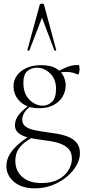

<svg xmlns="http://www.w3.org/2000/svg" viewBox="-20 -750 468 1052"><path d="M171 282Q99 282 57 246.5Q15 211 15 160Q15 125 34.5 93.5Q54 62 90 32.5Q126 3 175 -25L185 -14Q156 3 128 21.5Q100 40 82 66Q64 92 64 131Q64 186 102 219.5Q140 253 207 253Q263 253 300 233Q337 213 355.5 182Q374 151 374 119Q374 87 357.5 68Q341 49 314 38.5Q287 28 255 23Q223 18 191 14Q161 10 131.5 2.5Q102 -5 82 -20.5Q62 -36 62 -64Q62 -98 87 -126Q112 -154 140 -173L147 -166Q127 -154 114.5 -134.5Q102 -115 102 -94Q102 -71 118.5 -58Q135 -45 160.5 -39Q186 -33 213 -29Q249 -24 285 -18.5Q321 -13 351 -1.5Q381 10 399.5 31.5Q418 53 418 90Q418 123 399 156.5Q380 190 346 218.5Q312 247 267 264.5Q222 282 171 282ZM194 -157Q149 -157 118 -173.5Q87 -190 70.5 -217.5Q54 -245 54 -277Q54 -310 72.5 -336Q91 -362 125 -377.5Q159 -393 205 -393Q257 -393 286.5 -375.5Q316 -358 328 -332.5Q340 -307 340 -283Q340 -250 323.5 -221.5Q307 -193 274.5 -175Q242 -157 194 -157ZM214 -171Q243 -171 265 -192Q287 -213 287 -263Q287 -317 254.5 -348Q222 -379 182 -379Q152 -379 130 -360.5Q108 -342 108 -296Q108 -254 124 -226.5Q140 -199 164.5 -185Q189 -171 214 -171ZM287 -319V-353Q317 -371 346.5 -382.5Q376 -394 411 -394Q413 -394 414.5 -387Q416 -380 416 -373Q416 -363 413.5 -351.5Q411 -340 407 -342Q399 -345 382.5 -350.5Q366 -356 343 -356Q330 -356 318.5 -354Q307 -352 296 -349ZM288 -476Q290 -474 284.5 -472.5Q279 -471 278 -474L210 -653L141 -474Q140 -471 134.5 -472.5Q129 -474 130 -476L198 -725Q199 -730 209 -730Q219 -730 221 -725Z"/></svg>

Font: Cormorant Light Light
Style: Regular
Weight: 300
Version: Version 4.000